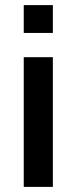

<svg xmlns="http://www.w3.org/2000/svg" viewBox="-20 -732 300 752"><path d="M73 0V-508H187V0ZM73 -603V-712H187V-603Z"/></svg>

Font: CST
Style: Medium
Weight: 500
Version: Version 1.00